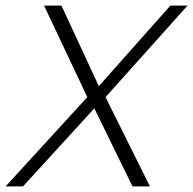

<svg xmlns="http://www.w3.org/2000/svg" viewBox="-22 -664 688 684"><path d="M-2 0 289 -318 135 -644H197L330 -357L585 -644H646L354 -318L512 0H450L314 -278L60 0Z"/></svg>

Font: Kanit ExtraLight
Style: Italic
Weight: 275
Italic angle: -12°
Designer: Katatrad Team
Foundry: CadsonDemak
Version: Version 2.000; ttfautohint (v1.8.3)